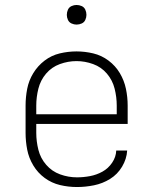

<svg xmlns="http://www.w3.org/2000/svg" viewBox="-20 -745 616 773"><path d="M290 8Q324 8 358.5 1Q393 -6 423 -24.5Q453 -43 471.5 -74Q490 -105 492 -139H448Q447 -113 431.5 -90Q416 -67 392.5 -54Q369 -41 342.5 -36Q316 -31 290 -31Q255 -31 222 -43Q189 -55 166 -81.5Q143 -108 134.5 -142Q126 -176 126 -210V-246H494V-320Q494 -354 487 -387.5Q480 -421 462.5 -450.5Q445 -480 417 -501Q389 -522 355.5 -530Q322 -538 288 -538Q254 -538 220.5 -530Q187 -522 159.5 -501Q132 -480 114 -450.5Q96 -421 89.5 -387.5Q83 -354 83 -320V-210Q83 -176 89.5 -142.5Q96 -109 114 -79Q132 -49 160 -28.5Q188 -8 221.5 0Q255 8 290 8ZM126 -285V-320Q126 -354 134.5 -388Q143 -422 165.5 -448.5Q188 -475 221 -487Q254 -499 288 -499Q322 -499 355 -487Q388 -475 410.5 -448.5Q433 -422 441.5 -388Q450 -354 450 -320V-285ZM288 -646Q299 -646 309 -650.5Q319 -655 323.5 -665Q328 -675 328 -685Q328 -696 323.5 -706Q319 -716 309 -720.5Q299 -725 288 -725Q278 -725 268 -720.5Q258 -716 253.5 -706Q249 -696 249 -685Q249 -675 253.5 -665Q258 -655 268 -650.5Q278 -646 288 -646Z"/></svg>

Font: Iosevka Sparkle Extralight
Style: Regular
Weight: 200
Designer: Belleve Invis
Foundry: Belleve Invis
Version: Version 4.5.0; ttfautohint (v1.8.3)